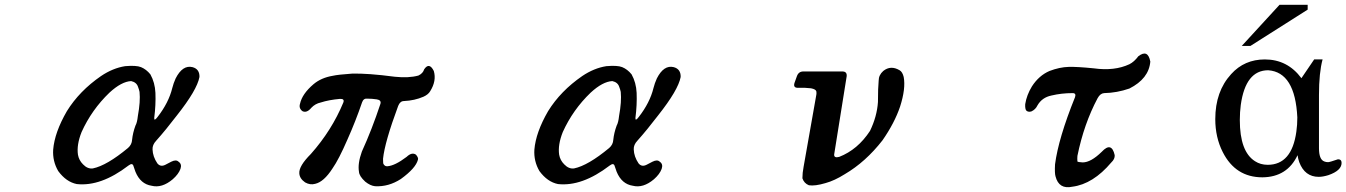

<svg xmlns="http://www.w3.org/2000/svg" viewBox="-20 -724 5596 798"><path d="M500 -449Q546 -453 566 -445Q588 -436 605 -415Q624 -381 626 -338Q628 -288 621 -234Q620 -218 635 -238Q681 -297 696 -358Q701 -378 710 -398Q739 -455 780 -445Q810 -437 809 -404Q799 -350 715 -244Q670 -185 629 -139Q613 -122 614 -103Q615 -73 634 -45Q647 -29 667 -39L692 -52Q712 -62 722 -52Q737 -42 730 -22Q722 0 698 21Q653 59 610 48Q564 41 543 -10L535 -33Q531 -49 514 -36Q399 52 299 41Q255 32 222 -13Q198 -54 201 -102Q207 -174 258 -262Q310 -346 400 -408Q449 -441 500 -449ZM525 -387Q485 -385 435 -339Q361 -268 319 -175Q298 -122 304 -81Q308 -58 325 -41Q344 -21 366 -24Q424 -36 512 -109Q528 -123 529 -143Q532 -172 543 -202Q550 -214 553 -242Q564 -302 560 -342Q558 -352 554 -362Q548 -382 525 -387Z M1743 -436Q1764 -467 1783 -429Q1795 -388 1768 -345Q1760 -331 1740 -322Q1703 -306 1659 -304Q1643 -304 1635 -284Q1579 -133 1572 -64Q1572 -44 1574 -42Q1580 -32 1590 -33Q1621 -35 1670 -72Q1692 -93 1709 -81Q1720 -68 1717 -60Q1708 -25 1646 20Q1595 53 1539 50Q1519 48 1498 31Q1473 8 1472 -10Q1466 -44 1484 -94Q1526 -186 1561 -292Q1566 -308 1546 -311Q1526 -314 1507 -314Q1491 -316 1485 -299Q1458 -220 1424 -144Q1388 -61 1362 -24Q1326 32 1290 40Q1269 46 1248 34Q1225 18 1224 -4Q1222 -34 1272 -84Q1359 -182 1407 -298Q1413 -314 1393 -313Q1347 -309 1313 -298Q1290 -293 1274 -276Q1255 -253 1237 -262Q1221 -274 1227 -293Q1236 -334 1283 -374Q1315 -401 1363 -409Q1385 -414 1443 -418Q1507 -420 1621 -405Q1679 -399 1719 -410Q1738 -419 1743 -436Z M2500 -449Q2546 -453 2566 -445Q2588 -436 2605 -415Q2624 -381 2626 -338Q2628 -288 2621 -234Q2620 -218 2635 -238Q2681 -297 2696 -358Q2701 -378 2710 -398Q2739 -455 2780 -445Q2810 -437 2809 -404Q2799 -350 2715 -244Q2670 -185 2629 -139Q2613 -122 2614 -103Q2615 -73 2634 -45Q2647 -29 2667 -39L2692 -52Q2712 -62 2722 -52Q2737 -42 2730 -22Q2722 0 2698 21Q2653 59 2610 48Q2564 41 2543 -10L2535 -33Q2531 -49 2514 -36Q2399 52 2299 41Q2255 32 2222 -13Q2198 -54 2201 -102Q2207 -174 2258 -262Q2310 -346 2400 -408Q2449 -441 2500 -449ZM2525 -387Q2485 -385 2435 -339Q2361 -268 2319 -175Q2298 -122 2304 -81Q2308 -58 2325 -41Q2344 -21 2366 -24Q2424 -36 2512 -109Q2528 -123 2529 -143Q2532 -172 2543 -202Q2550 -214 2553 -242Q2564 -302 2560 -342Q2558 -352 2554 -362Q2548 -382 2525 -387Z M3651 -429Q3682 -454 3719 -432Q3731 -425 3736 -404Q3745 -356 3721 -281Q3698 -213 3648 -141Q3578 -51 3491 0Q3448 27 3411 37Q3367 50 3342 46Q3322 38 3315 17Q3315 -5 3320 -31L3373 -331Q3374 -336 3373 -344Q3371 -353 3351 -357Q3328 -360 3296 -359Q3276 -359 3282 -379L3292 -407Q3299 -427 3319 -427H3481Q3501 -427 3499 -407L3447 -82Q3446 -66 3468 -72Q3545 -102 3596 -180Q3625 -240 3629 -300Q3629 -359 3632 -389Q3632 -412 3651 -429Z M4711 -490Q4751 -521 4761 -468Q4755 -397 4674 -356Q4622 -338 4569 -337Q4553 -336 4542 -316Q4485 -209 4458 -76Q4457 -65 4458 -53Q4460 -50 4480 -49Q4514 -49 4559 -93Q4600 -137 4613 -79Q4614 -63 4599 -49Q4523 41 4437 52Q4381 64 4367 9Q4363 -4 4365 -41Q4379 -149 4448 -320Q4454 -337 4438 -337Q4392 -337 4350 -327Q4311 -319 4292 -286Q4284 -269 4267 -261Q4254 -257 4246 -264Q4240 -270 4241 -291Q4247 -329 4269 -365Q4298 -410 4342 -429Q4384 -445 4422 -446Q4456 -447 4526 -440Q4612 -428 4674 -457Q4694 -467 4711 -490Z M5415 -684 5177 -533H5141L5298 -704H5415ZM5556 -47Q5556 -15 5501 4Q5478 11 5461 11Q5403 11 5380 -50Q5375 -64 5373 -79Q5330 12 5227 13Q5115 13 5062 -92Q5031 -153 5031 -229Q5031 -344 5097 -416Q5152 -477 5237 -477Q5331 -477 5389 -399L5442 -477H5477Q5462 -422 5462 -329V-108Q5462 -61 5484 -53Q5491 -50 5500 -50Q5506 -50 5541 -62Q5556 -62 5556 -47ZM5372 -236Q5363 -424 5251 -432Q5157 -432 5137 -288Q5133 -258 5133 -225Q5133 -94 5196 -54Q5219 -39 5249 -39Q5349 -39 5368 -177Q5372 -205 5372 -236Z"/></svg>

Font: cwTeXKai
Style: Medium
Weight: 500
Version: Version 1.17